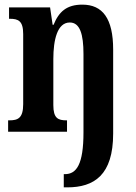

<svg xmlns="http://www.w3.org/2000/svg" viewBox="-20 -568 587 828"><path d="M255 240H270C386 240 468 187 468 8V-354C468 -489 422 -548 335 -548C268 -548 234 -518 211 -461H207L196 -536H19V-487H22C59 -487 80 -478 80 -421V-119C80 -58 57 -49 20 -49H15V0H269V-49H267C230 -49 210 -58 210 -115V-313C210 -396 227 -471 281 -471C325 -471 340 -420 340 -335V3C340 141 310 183 260 183H255Z"/></svg>

Font: Noto Serif Tamil ExtraCondensed
Style: Bold Italic
Weight: 700
Width: 2
Italic angle: -12°
Designer: Indian Type Foundry, Tom Grace, and the Monotype Design Team
Foundry: Monotype Imaging Inc.
Version: Version 2.003